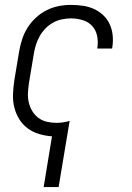

<svg xmlns="http://www.w3.org/2000/svg" viewBox="-20 -548 540 783"><path d="M158 215 192 8Q165 6 139.5 -1.5Q114 -9 93 -24.5Q72 -40 58.5 -62Q45 -84 38.5 -109.5Q32 -135 33 -162.5Q34 -190 38 -218L58 -338Q62 -362 70 -387Q78 -412 92 -434.5Q106 -457 126 -475.5Q146 -494 169.5 -506Q193 -518 218.5 -523Q244 -528 269 -528Q294 -528 318 -524.5Q342 -521 363 -511.5Q384 -502 401 -486Q418 -470 427.5 -449Q437 -428 439.5 -404Q442 -380 438 -355Q438 -354 437.5 -352.5Q437 -351 437 -350H377Q377 -351 377 -352Q377 -353 377 -353Q381 -378 376 -402Q371 -426 355.5 -442.5Q340 -459 317 -466Q294 -473 269 -473Q251 -473 232 -469Q213 -465 196 -455.5Q179 -446 165 -431.5Q151 -417 141.5 -400Q132 -383 126.5 -365Q121 -347 118 -329L98 -209Q95 -188 94 -168Q93 -148 97.5 -129.5Q102 -111 112 -94.5Q122 -78 137 -67Q152 -56 171 -51.5Q190 -47 211 -47Q224 -47 237.5 -49Q251 -51 264 -55L219 215Z"/></svg>

Font: Iosevka SS04 Light
Style: Italic
Weight: 300
Italic angle: -9°
Monospace: yes
Designer: Belleve Invis
Foundry: Belleve Invis
Version: Version 19.0.0; ttfautohint (v1.8.4)